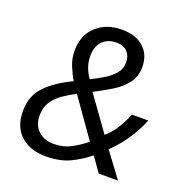

<svg xmlns="http://www.w3.org/2000/svg" viewBox="-131 -844 935 972"><g transform="rotate(20 336.5 -357.5)"><path d="M216 10Q135 10 83.5 -35.5Q32 -81 32 -168Q32 -248 81.5 -300.5Q131 -353 222 -396Q203 -428 188 -465.5Q173 -503 173 -545Q173 -596 195.5 -636.5Q218 -677 261 -701Q304 -725 365 -725Q438 -725 481 -686.5Q524 -648 524 -582Q524 -532 497.5 -496Q471 -460 427 -432.5Q383 -405 330 -378L462 -194Q495 -223 518 -260.5Q541 -298 557 -338H645Q620 -277 585 -226Q550 -175 506 -133L605 0H501L446 -78Q399 -40 346 -15Q293 10 216 10ZM295 -433Q327 -449 360 -468.5Q393 -488 416 -514Q439 -540 439 -575Q439 -610 419 -632Q399 -654 361 -654Q312 -654 284.5 -625Q257 -596 257 -545Q257 -486 295 -433ZM233 -63Q286 -63 326.5 -84.5Q367 -106 404 -136L259 -342Q223 -323 191 -301Q159 -279 139 -248.5Q119 -218 119 -174Q119 -123 151 -93Q183 -63 233 -63Z"/></g></svg>

Font: Noto Sans IKEA
Style: Italic
Weight: 400
Italic angle: -12°
Designer: Monotype Design Team
Foundry: Monotype Imaging Inc.
Version: Version 2.001